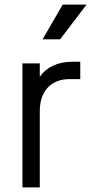

<svg xmlns="http://www.w3.org/2000/svg" viewBox="-20 -810 394 830"><path d="M77 0H152V-330C152 -418 203 -468 280 -468H327V-543H293C228 -543 180 -519 152 -478V-536H77ZM164 -640H240L354 -790H251Z"/></svg>

Font: Mluvka
Style: Regular
Weight: 400
Designer: Modified by Jiří Krblich, Original typeface by Gumpita Rahayu
Foundry: Gumpita Rahayu & Jiří Krblich
Version: Version 2.000;Glyphs 3.1.1 (3134)